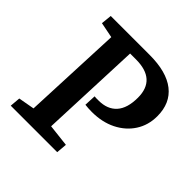

<svg xmlns="http://www.w3.org/2000/svg" viewBox="-182 -851 1002 1002"><g transform="rotate(45 318.5 -350.0)"><path d="M315 -344Q322 -343 328 -343Q334 -343 345 -343Q410 -343 445 -382Q480 -421 480 -499Q480 -633 331 -633H288L265 -73L388 -59L383 0H40L45 -58L134 -74L158 -624L72 -641L78 -700H365Q490 -700 555 -649Q620 -598 620 -502Q620 -436 587 -385Q554 -334 496 -305Q438 -276 362 -276Q335 -276 312 -279Z"/></g></svg>

Font: Literata 12pt SemiBold
Style: Italic
Weight: 600
Italic angle: -2°
Designer: Latin by Veronika Burian and Jose Scaglione. Greek by Irene Vlachou. Cyrillic by Vera Evstafieva
Foundry: TypeTogether
Version: Version 3.002